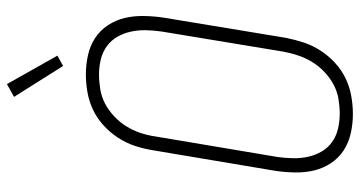

<svg xmlns="http://www.w3.org/2000/svg" viewBox="-256 -748 1013 540"><g transform="rotate(-90 250.0 -478.5)"><path d="M199 8Q171 8 144.5 2Q118 -4 96.5 -18Q75 -32 60.5 -54Q46 -76 40 -101.5Q34 -127 34.5 -155Q35 -183 39 -210L97 -555Q101 -580 109 -604.5Q117 -629 131.5 -651.5Q146 -674 166 -692.5Q186 -711 210 -722.5Q234 -734 260 -738.5Q286 -743 310 -743Q338 -743 364.5 -737Q391 -731 412.5 -717Q434 -703 448.5 -681Q463 -659 469 -633.5Q475 -608 474.5 -580Q474 -552 470 -525L413 -180Q408 -155 400 -130.5Q392 -106 377.5 -83.5Q363 -61 343 -42.5Q323 -24 299 -12.5Q275 -1 249 3.5Q223 8 199 8ZM200 -29Q220 -29 241 -32.5Q262 -36 281 -46Q300 -56 316.5 -71.5Q333 -87 344.5 -105.5Q356 -124 363 -144.5Q370 -165 374 -186L431 -531Q434 -552 434.5 -574Q435 -596 430.5 -616.5Q426 -637 416 -654.5Q406 -672 389.5 -684Q373 -696 352.5 -701Q332 -706 310 -706Q290 -706 268.5 -702.5Q247 -699 228 -689Q209 -679 192.5 -663.5Q176 -648 164.5 -629.5Q153 -611 146 -590.5Q139 -570 136 -549L78 -204Q75 -183 74.5 -161Q74 -139 78.5 -118.5Q83 -98 93 -80.5Q103 -63 119.5 -51Q136 -39 157 -34Q178 -29 200 -29ZM334 -807 247 -945 283 -965 363 -823Z"/></g></svg>

Font: Iosevka Term Curly Extralight
Style: Italic
Weight: 200
Italic angle: -9°
Designer: Belleve Invis
Foundry: Belleve Invis
Version: Version 32.3.0